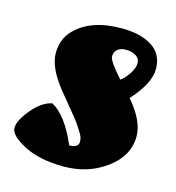

<svg xmlns="http://www.w3.org/2000/svg" viewBox="-77 -510 539 588"><g transform="rotate(15 192.5 -215.5)"><path d="M368 -135Q368 -73 310.5 -30.5Q253 12 176 12Q99 12 49.5 -14Q0 -40 0 -63.5Q0 -87 30.5 -123.5Q61 -160 93 -166Q139 -141 176 -55Q205 -55 205 -74Q205 -88 197 -100Q189 -112 185 -119Q181 -126 171 -138.5Q161 -151 156 -157Q131 -187 111 -212Q63 -272 63 -317.5Q63 -363 92 -392Q142 -443 239 -443Q300 -443 336 -419.5Q372 -396 372 -349.5Q372 -303 317 -243Q368 -184 368 -135ZM275 -290Q289 -300 301 -318.5Q313 -337 313 -352Q313 -367 300 -375Q287 -383 269 -383Q251 -383 241.5 -374.5Q232 -366 232 -352Q232 -338 275 -290Z"/></g></svg>

Font: Oleo Script Swash Caps
Style: Bold
Weight: 700
Designer: Soytutype
Foundry: Soytutype
Version: Version 1.002